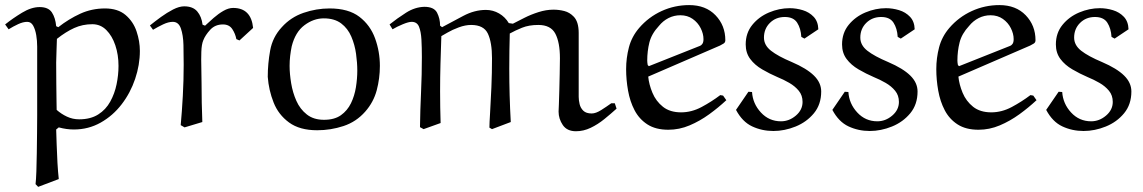

<svg xmlns="http://www.w3.org/2000/svg" viewBox="-28 -498 4495 755"><path d="M203.1 206.1 122.1 236.8 111.8 226.1Q113.8 209 115 176.5Q116.2 144 116.7 105Q117.2 65.9 117.7 26.4Q118.2 -13.2 118.2 -45.2Q118.2 -77.1 118.2 -94.2V-314.9Q118.2 -337.9 114.5 -359.9Q110.8 -381.8 102.5 -397Q94.2 -412.1 79.1 -412.1Q63 -412.1 43.5 -403.1Q23.9 -394 5.9 -382.8L-7.8 -401.9Q22 -425.8 58.6 -448Q95.2 -470.2 127.9 -470.2Q162.1 -470.2 176 -449.2Q189.9 -428.2 192.9 -395L201.2 -391.1Q242.2 -423.3 287.6 -444.1Q333 -464.8 384.8 -464.8Q435.5 -464.8 465.8 -439Q496.1 -413.1 509 -374.5Q522 -335.9 522 -297.9Q522 -242.7 503.4 -187.7Q484.9 -132.8 450.4 -87.9Q416 -43 367.9 -15.9Q319.8 11.2 262.2 11.2Q233.4 11.2 203.1 2.9L192.9 11.2Q193.8 34.2 194.8 70.1Q195.8 106 198 143.1Q200.2 180.2 203.1 206.1ZM194.8 -65.9Q212.9 -49.8 235.4 -39.3Q257.8 -28.8 283.2 -28.8Q328.1 -28.8 358.2 -47.9Q388.2 -66.9 405.5 -98.4Q422.9 -129.9 430.4 -166.5Q438 -203.1 438 -238.8Q438 -282.7 425.5 -319.8Q413.1 -356.9 390.1 -379.9Q367.2 -402.8 335 -402.8Q296.9 -402.8 263.9 -387.9Q231 -373 195.8 -345.2Q195.8 -343.3 195.3 -330.1Q194.8 -316.9 194.3 -300.5Q193.8 -284.2 193.4 -270Q192.9 -255.9 192.9 -252Q192.9 -210.9 193.4 -168Q193.8 -125 194.3 -95.9Q194.8 -66.9 194.8 -65.9Z M913.6 -338.9 901.4 -344.2Q897.5 -365.2 885.5 -383.5Q873.5 -401.9 848.6 -401.9Q817.9 -401.9 798.6 -380.9Q779.3 -359.9 771.5 -339.8Q764.6 -323.7 763.7 -293.9Q762.7 -264.2 763.7 -230.5Q764.6 -196.8 764.6 -169.9Q764.6 -94.7 767.6 -18.1L697.8 2.9L682.6 -5.9Q687.5 -59.1 690.9 -121.1Q694.3 -183.1 694.3 -243.2Q694.3 -282.2 693.4 -321Q692.4 -359.9 683.3 -386Q674.3 -412.1 651.4 -412.1Q634.3 -412.1 613.3 -402.1Q592.3 -392.1 573.7 -380.9L561.5 -397.9Q581.5 -414.1 605 -431.2Q628.4 -448.2 652.6 -460.7Q676.8 -473.1 696.3 -473.1Q730.5 -473.1 747.6 -453.1Q764.6 -433.1 768.6 -400.9L778.3 -397Q793.5 -411.1 812 -427.5Q830.6 -443.8 850.6 -455.3Q870.6 -466.8 888.7 -466.8Q959.5 -466.8 967.3 -388.2Z M1219.2 14.2Q1150.4 14.2 1108.6 -16.4Q1066.9 -46.9 1047.9 -95Q1028.8 -143.1 1024.9 -195.8Q1024.9 -247.6 1034.4 -299.8Q1043.9 -352.1 1080.1 -391.1Q1115.2 -430.2 1165.5 -447.5Q1215.8 -464.8 1268.1 -464.8Q1342.3 -464.8 1385.3 -431.9Q1428.2 -398.9 1447 -346.9Q1465.8 -294.9 1465.8 -238.8Q1465.8 -189.9 1453.4 -143.1Q1440.9 -96.2 1408.2 -59.1Q1373 -19 1322.8 -2.4Q1272.5 14.2 1219.2 14.2ZM1119.1 -315.9Q1115.2 -296.9 1113 -277.8Q1110.8 -258.8 1110.8 -238.8Q1110.8 -208 1116.9 -170.9Q1123 -133.8 1137.5 -101.3Q1151.9 -68.8 1178.5 -47.9Q1205.1 -26.9 1246.1 -26.9Q1287.1 -26.9 1312.5 -44.9Q1337.9 -63 1352.1 -92Q1366.2 -121.1 1371.6 -155Q1377 -189 1377 -220.2Q1377 -251 1372.1 -286.4Q1367.2 -321.8 1353.5 -354Q1339.8 -386.2 1313.5 -406Q1287.1 -425.8 1245.1 -425.8Q1205.1 -425.8 1169.2 -398.9Q1133.3 -372.1 1119.1 -315.9Z M1896.5 3.9Q1896.5 -12.2 1899.2 -55.2Q1901.9 -98.1 1904.3 -155Q1906.7 -211.9 1906.7 -269Q1906.7 -331.1 1890.6 -365.5Q1874.5 -399.9 1824.7 -399.9Q1801.8 -399.9 1776.1 -390.4Q1750.5 -380.9 1731.7 -369.9Q1712.9 -358.9 1707.5 -356Q1705.6 -301.8 1704.1 -247.8Q1702.6 -193.8 1702.6 -139.2Q1702.6 -108.4 1703.1 -76.7Q1703.6 -44.9 1704.6 -14.2L1637.7 9.8L1623.5 2Q1624.5 -66.9 1627.7 -136Q1630.9 -205.1 1630.9 -272.9Q1630.9 -311 1629.2 -342.5Q1627.4 -374 1619.6 -393.1Q1611.8 -412.1 1590.8 -412.1Q1578.6 -412.1 1555.7 -402.6Q1532.7 -393.1 1515.6 -382.8L1503.9 -401.9Q1533.7 -425.8 1568.6 -448Q1603.5 -470.2 1640.6 -471.2Q1678.7 -471.2 1690.7 -448Q1702.6 -424.8 1702.6 -397L1710.4 -391.1Q1749.5 -412.1 1793.7 -435.5Q1837.9 -459 1882.8 -459Q1910.6 -459 1934.6 -445.1Q1958.5 -431.2 1972.7 -407.2L1988.8 -404.8Q2007.8 -414.6 2033.7 -427.7Q2059.6 -440.9 2089.6 -450.4Q2119.6 -460 2148.4 -460Q2170.4 -460 2191.2 -454.6Q2211.9 -449.2 2227.5 -433.1Q2247.6 -413.1 2247.6 -368.2Q2247.6 -323.2 2247.6 -248V-117.2Q2247.6 -104 2251.2 -88.6Q2254.9 -73.2 2265.9 -62.5Q2276.9 -51.8 2298.8 -51.8Q2314.9 -51.8 2336.4 -65.4Q2357.9 -79.1 2375.5 -91.8H2389.6L2396.5 -70.8Q2374.5 -50.8 2348.6 -29.8Q2322.8 -8.8 2294.7 4.6Q2266.6 18.1 2236.8 18.1Q2201.7 18.1 2185.1 -6.3Q2168.5 -30.8 2168.5 -59.1Q2168.5 -64.9 2169.7 -87.9Q2170.9 -110.8 2171.4 -142.3Q2171.9 -173.8 2172.9 -207.5Q2173.8 -241.2 2173.8 -269Q2173.8 -331.1 2155.8 -365.5Q2137.7 -399.9 2088.9 -399.9Q2051.8 -399.9 2024.7 -388.9Q1997.6 -377.9 1976.6 -366.2Q1975.6 -332 1975.1 -297.6Q1974.6 -263.2 1974.6 -228Q1974.6 -122.1 1980.5 -18.1L1906.7 9.8Z M2803.2 -318.8 2521 -196.8Q2523.9 -166 2537.6 -133.1Q2551.3 -100.1 2578.9 -78.1Q2606.4 -56.2 2650.4 -56.2Q2691.4 -56.2 2730.7 -77.1Q2770 -98.1 2804.2 -124L2815.4 -122.1L2828.1 -104Q2797.4 -75.2 2760.7 -48.6Q2724.1 -22 2683.6 -4.9Q2643.1 12.2 2600.1 12.2Q2550.3 12.2 2517.8 -8.8Q2485.4 -29.8 2467.3 -64.5Q2449.2 -99.1 2441.7 -141.6Q2434.1 -184.1 2434.1 -226.1Q2434.1 -270 2445.1 -312Q2456.1 -354 2485.4 -388.2Q2522.5 -431.2 2573.7 -454.6Q2625 -478 2682.1 -478Q2747.1 -478 2785.6 -438Q2824.2 -397.9 2824.2 -339.8Q2824.2 -331.1 2817.6 -326.9Q2811 -322.8 2803.2 -318.8ZM2563 -396Q2534.2 -365.2 2525.6 -331.1Q2517.1 -296.9 2517.1 -259.8Q2517.1 -255.9 2517.6 -251.5Q2518.1 -247.1 2519 -242.2L2523.4 -237.8L2725.1 -317.9Q2730 -319.8 2734.1 -325.9Q2738.3 -332 2738.3 -344.2Q2738.3 -365.2 2727.3 -387.2Q2716.3 -409.2 2695.8 -423.6Q2675.3 -438 2647.5 -438Q2622.6 -438 2600.8 -427Q2579.1 -416 2563 -396Z M3189.9 -382.8 3135.3 -346.2 3123 -353Q3121.1 -386.2 3106.7 -408.7Q3092.3 -431.2 3058.1 -431.2Q3022.9 -431.2 2999.5 -408Q2976.1 -384.8 2976.1 -350.1Q2976.1 -320.3 3003.7 -298.6Q3031.2 -276.9 3085.9 -253.9Q3144 -229 3172.6 -200.9Q3201.2 -172.9 3201.2 -138.2Q3201.2 -87.4 3172.6 -52.7Q3144 -18.1 3100.6 -0.5Q3057.1 17.1 3013.2 17.1Q2968.3 17.1 2929.7 -1Q2891.1 -19 2866.2 -65.9L2915 -137.2L2929.2 -136.2Q2932.1 -90.3 2964.1 -55.7Q2996.1 -21 3043 -21Q3075.2 -21 3101.6 -43.5Q3127.9 -65.9 3127.9 -97.2Q3127.9 -123 3113 -141.1Q3098.1 -159.2 3075.7 -172.1Q3053.2 -185.1 3029.3 -194.8Q2998.5 -208 2969.2 -225.1Q2939.9 -242.2 2922.1 -266.1Q2904.3 -290 2904.3 -323.2Q2904.3 -368.2 2930.2 -400.1Q2956.1 -432.1 2996.1 -449Q3036.1 -465.8 3077.1 -465.8Q3103 -465.8 3128.7 -458Q3154.3 -450.2 3171.6 -431.9Q3189 -413.6 3189.9 -382.8Z M3568.8 -382.8 3514.2 -346.2 3502 -353Q3500 -386.2 3485.6 -408.7Q3471.2 -431.2 3437 -431.2Q3401.9 -431.2 3378.4 -408Q3355 -384.8 3355 -350.1Q3355 -320.3 3382.6 -298.6Q3410.2 -276.9 3464.8 -253.9Q3522.9 -229 3551.5 -200.9Q3580.1 -172.9 3580.1 -138.2Q3580.1 -87.4 3551.5 -52.7Q3522.9 -18.1 3479.5 -0.5Q3436 17.1 3392.1 17.1Q3347.2 17.1 3308.6 -1Q3270 -19 3245.1 -65.9L3293.9 -137.2L3308.1 -136.2Q3311 -90.3 3343 -55.7Q3375 -21 3421.9 -21Q3454.1 -21 3480.5 -43.5Q3506.8 -65.9 3506.8 -97.2Q3506.8 -123 3491.9 -141.1Q3477.1 -159.2 3454.6 -172.1Q3432.1 -185.1 3408.2 -194.8Q3377.4 -208 3348.1 -225.1Q3318.8 -242.2 3301 -266.1Q3283.2 -290 3283.2 -323.2Q3283.2 -368.2 3309.1 -400.1Q3335 -432.1 3375 -449Q3415 -465.8 3456.1 -465.8Q3481.9 -465.8 3507.6 -458Q3533.2 -450.2 3550.5 -431.9Q3567.9 -413.6 3568.8 -382.8Z M4022.9 -318.8 3740.7 -196.8Q3743.7 -166 3757.3 -133.1Q3771 -100.1 3798.6 -78.1Q3826.2 -56.2 3870.1 -56.2Q3911.1 -56.2 3950.4 -77.1Q3989.7 -98.1 4023.9 -124L4035.2 -122.1L4047.9 -104Q4017.1 -75.2 3980.5 -48.6Q3943.8 -22 3903.3 -4.9Q3862.8 12.2 3819.8 12.2Q3770 12.2 3737.5 -8.8Q3705.1 -29.8 3687 -64.5Q3668.9 -99.1 3661.4 -141.6Q3653.8 -184.1 3653.8 -226.1Q3653.8 -270 3664.8 -312Q3675.8 -354 3705.1 -388.2Q3742.2 -431.2 3793.5 -454.6Q3844.7 -478 3901.9 -478Q3966.8 -478 4005.4 -438Q4043.9 -397.9 4043.9 -339.8Q4043.9 -331.1 4037.4 -326.9Q4030.8 -322.8 4022.9 -318.8ZM3782.7 -396Q3753.9 -365.2 3745.4 -331.1Q3736.8 -296.9 3736.8 -259.8Q3736.8 -255.9 3737.3 -251.5Q3737.8 -247.1 3738.8 -242.2L3743.2 -237.8L3944.8 -317.9Q3949.7 -319.8 3953.9 -325.9Q3958 -332 3958 -344.2Q3958 -365.2 3947 -387.2Q3936 -409.2 3915.5 -423.6Q3895 -438 3867.2 -438Q3842.3 -438 3820.6 -427Q3798.8 -416 3782.7 -396Z M4409.7 -382.8 4355 -346.2 4342.8 -353Q4340.8 -386.2 4326.4 -408.7Q4312 -431.2 4277.8 -431.2Q4242.7 -431.2 4219.2 -408Q4195.8 -384.8 4195.8 -350.1Q4195.8 -320.3 4223.4 -298.6Q4251 -276.9 4305.7 -253.9Q4363.8 -229 4392.3 -200.9Q4420.9 -172.9 4420.9 -138.2Q4420.9 -87.4 4392.3 -52.7Q4363.8 -18.1 4320.3 -0.5Q4276.9 17.1 4232.9 17.1Q4188 17.1 4149.4 -1Q4110.8 -19 4085.9 -65.9L4134.8 -137.2L4148.9 -136.2Q4151.9 -90.3 4183.8 -55.7Q4215.8 -21 4262.7 -21Q4294.9 -21 4321.3 -43.5Q4347.7 -65.9 4347.7 -97.2Q4347.7 -123 4332.8 -141.1Q4317.9 -159.2 4295.4 -172.1Q4272.9 -185.1 4249 -194.8Q4218.3 -208 4189 -225.1Q4159.7 -242.2 4141.8 -266.1Q4124 -290 4124 -323.2Q4124 -368.2 4149.9 -400.1Q4175.8 -432.1 4215.8 -449Q4255.9 -465.8 4296.9 -465.8Q4322.8 -465.8 4348.4 -458Q4374 -450.2 4391.4 -431.9Q4408.7 -413.6 4409.7 -382.8Z"/></svg>

Font: Aref Ruqaa
Style: Regular
Weight: 400
Designer: Abdullah Aref
Version: Version 1.002